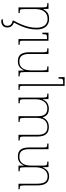

<svg xmlns="http://www.w3.org/2000/svg" viewBox="1014 -1829 1080 3148"><g transform="rotate(-90 1554.0 -255.0)"><path d="M710 -94Q710 -59 713.5 -43.5Q717 -28 731 -24Q745 -20 775 -20V0H682V-325Q682 -392 655.5 -434.5Q629 -477 560 -477Q502 -477 470 -449Q438 -421 425.5 -378Q413 -335 413 -290V-94Q413 -60 417 -44Q421 -28 434.5 -24Q448 -20 478 -20V0H389L386 -91H382Q368 -62 350 -39Q332 -16 305 -3Q278 10 236 10Q161 10 124.5 -37.5Q88 -85 88 -184V-398Q88 -433 84.5 -448.5Q81 -464 68 -468Q55 -472 25 -472V-492H116V-181Q116 -134 126.5 -96Q137 -58 163.5 -36.5Q190 -15 237 -15Q287 -15 319.5 -41.5Q352 -68 368.5 -110.5Q385 -153 385 -202V-398Q385 -433 382 -448.5Q379 -464 365.5 -468Q352 -472 320 -472V-492H413V-405H416Q434 -443 455.5 -464Q477 -485 503.5 -493.5Q530 -502 563 -502Q641 -502 675.5 -456.5Q710 -411 710 -317Z M1435 -492H1528V-94Q1528 -60 1531.5 -44Q1535 -28 1549 -24Q1563 -20 1593 -20V0H1504L1501 -93H1496Q1484 -60 1461.5 -38Q1439 -16 1409.5 -5Q1380 6 1345 6Q1299 6 1271 -8Q1243 -22 1228 -45Q1213 -68 1205 -95H1202Q1192 -68 1171.5 -45Q1151 -22 1120 -8Q1089 6 1044 6Q964 6 927 -40.5Q890 -87 890 -175V-398Q890 -433 886.5 -448.5Q883 -464 869.5 -468Q856 -472 825 -472V-492H918V-171Q918 -98 947.5 -58Q977 -18 1044 -18Q1097 -18 1130.5 -40.5Q1164 -63 1179.5 -101.5Q1195 -140 1195 -187V-398Q1195 -433 1191.5 -448.5Q1188 -464 1174.5 -468Q1161 -472 1130 -472V-492H1223V-171Q1223 -98 1252 -58.5Q1281 -19 1351 -19Q1401 -19 1434 -44.5Q1467 -70 1483.5 -112Q1500 -154 1500 -202V-398Q1500 -433 1496.5 -448.5Q1493 -464 1479.5 -468Q1466 -472 1435 -472Z M1863 165V265H1720V-428Q1720 -457 1713 -464.5Q1706 -472 1680 -472H1655V-492H1748V240H1784Q1809 240 1820.5 236Q1832 232 1835.5 216.5Q1839 201 1839 165Z M2336 -20V0H2243V-325Q2243 -392 2216.5 -434.5Q2190 -477 2121 -477Q2063 -477 2031 -449Q1999 -421 1986.5 -378Q1974 -335 1974 -290V-94Q1974 -59 1977.5 -43.5Q1981 -28 1995 -24Q2009 -20 2039 -20V0H1946V-398Q1946 -433 1942.5 -448.5Q1939 -464 1924 -468Q1909 -472 1876 -472V-492H1970L1973 -405H1977Q1995 -443 2016.5 -464Q2038 -485 2064.5 -493.5Q2091 -502 2124 -502Q2202 -502 2236.5 -456.5Q2271 -411 2271 -317V-94Q2271 -59 2274.5 -43.5Q2278 -28 2292 -24Q2306 -20 2336 -20ZM2592 -100V0H2460V-428Q2460 -457 2453 -464.5Q2446 -472 2420 -472H2395V-492H2488V-25H2513Q2538 -25 2549.5 -29Q2561 -33 2564.5 -48.5Q2568 -64 2568 -100Z M2816 10Q2765 10 2726.5 -13Q2688 -36 2666.5 -82Q2645 -128 2645 -196Q2645 -265 2660 -328Q2675 -391 2702.5 -454Q2730 -517 2767 -582L2790 -572Q2752 -503 2726 -441Q2700 -379 2686.5 -319Q2673 -259 2673 -194Q2673 -144 2688.5 -103Q2704 -62 2736 -38.5Q2768 -15 2815 -15Q2875 -15 2911 -43Q2947 -71 2963 -114.5Q2979 -158 2979 -202V-398Q2979 -433 2976 -448.5Q2973 -464 2959.5 -468Q2946 -472 2914 -472V-492H3007V-94Q3007 -60 3010.5 -44Q3014 -28 3029 -24Q3044 -20 3077 -20V0H2983L2980 -84H2976Q2954 -47 2932 -26.5Q2910 -6 2882.5 2Q2855 10 2816 10ZM2790 -587V-572L2767 -564Q2739 -573 2719 -587Q2699 -601 2688 -623Q2677 -645 2677 -678Q2677 -708 2690.5 -729.5Q2704 -751 2728 -763Q2752 -775 2781 -775Q2798 -775 2806 -769Q2814 -763 2816 -750Q2773 -750 2749 -741Q2725 -732 2715 -716Q2705 -700 2705 -677Q2705 -648 2715.5 -630Q2726 -612 2745 -602Q2764 -592 2790 -587Z"/></g></svg>

Font: Noto Serif Armenian Thin
Style: Regular
Weight: 250
Version: Version 2.007